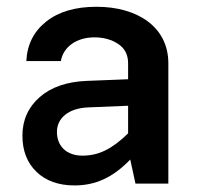

<svg xmlns="http://www.w3.org/2000/svg" viewBox="-20 -548 600 573"><path d="M482.4 -359.4C482.4 -466.8 391.1 -527.8 268.1 -527.8C205.1 -527.8 155.3 -513.2 118.2 -483.9C80.6 -454.1 61 -415 58.6 -365.7H161.6C168.9 -408.2 208.5 -436.5 261.7 -436.5C288.6 -436.5 312.5 -430.2 332.5 -417C352.5 -403.8 362.3 -384.3 362.3 -359.4V-311.5L238.8 -306.6C179.7 -304.2 132.8 -288.1 98.6 -258.3C64 -228 46.9 -189.5 46.9 -143.1C46.9 -98.1 61 -62 88.9 -35.2C116.7 -8.3 154.8 5.4 202.1 5.4C264.6 5.4 316.4 -17.6 368.7 -71.8L384.3 0H482.4ZM149.9 -154.3C149.9 -195.3 184.1 -225.1 243.2 -227.5L362.3 -232.4V-149.9C314 -103 274.4 -83.5 226.1 -83.5C178.7 -83.5 149.9 -111.8 149.9 -154.3Z"/></svg>

Font: Estedad SemiBold
Style: Regular
Weight: 600
Designer: Amin Abedi
Version: Version 7.3